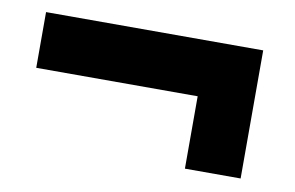

<svg xmlns="http://www.w3.org/2000/svg" viewBox="-46 -552 714 465"><g transform="rotate(10 311.0 -319.5)"><path d="M431 -162V-340H34V-477H568V-162Z"/></g></svg>

Font: Chivo Medium ExtraBold
Style: Regular
Weight: 800
Version: Version 2.002